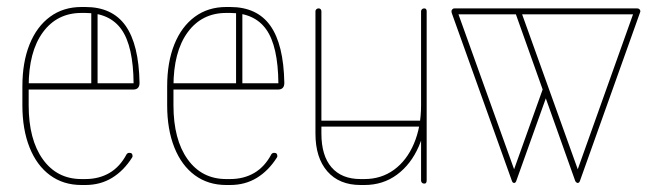

<svg xmlns="http://www.w3.org/2000/svg" viewBox="-20 -525 1868 549"><path d="M53 -269Q49 -269 47.5 -271.5Q46 -274 46 -278Q46 -282 47.5 -284.5Q49 -287 53 -287H362Q361 -393 327.5 -440.5Q294 -488 224 -488H213Q143 -488 102.5 -432.5Q62 -377 62 -278V-224Q62 -126 102.5 -69.5Q143 -13 213 -13H224Q263 -13 293 -30.5Q323 -48 342 -84Q345 -88 350 -88Q355 -88 357 -85.5Q359 -83 359 -79Q359 -76 358 -75Q334 -37 300.5 -16.5Q267 4 224 4H213Q161 4 123 -24Q85 -52 64.5 -103.5Q44 -155 44 -224V-278Q44 -347 64.5 -398Q85 -449 123 -477Q161 -505 213 -505H224Q301 -505 339 -451.5Q377 -398 379 -288Q379 -269 361 -269ZM259 -282Q259 -278 256 -276Q253 -274 250 -274Q246 -274 243.5 -276Q241 -278 241 -282V-490Q241 -493 243.5 -496Q246 -499 250 -499Q253 -499 256 -496Q259 -493 259 -490Z M467 -269Q463 -269 461.5 -271.5Q460 -274 460 -278Q460 -282 461.5 -284.5Q463 -287 467 -287H776Q775 -393 741.5 -440.5Q708 -488 638 -488H627Q557 -488 516.5 -432.5Q476 -377 476 -278V-224Q476 -126 516.5 -69.5Q557 -13 627 -13H638Q677 -13 707 -30.5Q737 -48 756 -84Q759 -88 764 -88Q769 -88 771 -85.5Q773 -83 773 -79Q773 -76 772 -75Q748 -37 714.5 -16.5Q681 4 638 4H627Q575 4 537 -24Q499 -52 478.5 -103.5Q458 -155 458 -224V-278Q458 -347 478.5 -398Q499 -449 537 -477Q575 -505 627 -505H638Q715 -505 753 -451.5Q791 -398 793 -288Q793 -269 775 -269ZM673 -282Q673 -278 670 -276Q667 -274 664 -274Q660 -274 657.5 -276Q655 -278 655 -282V-490Q655 -493 657.5 -496Q660 -499 664 -499Q667 -499 670 -496Q673 -493 673 -490Z M1200 -9Q1200 -5 1198.5 -2.5Q1197 0 1193 0Q1189 0 1186.5 -2.5Q1184 -5 1184 -9V-493Q1184 -496 1186.5 -498.5Q1189 -501 1193 -501Q1197 -501 1198.5 -498.5Q1200 -496 1200 -493ZM1184 -224Q1184 -228 1186.5 -230.5Q1189 -233 1193 -233Q1197 -233 1198.5 -230.5Q1200 -228 1200 -224Q1200 -158 1177.5 -106.5Q1155 -55 1115 -25.5Q1075 4 1022 4H1011Q950 4 916 -35Q882 -74 882 -143V-493Q882 -496 884.5 -498.5Q887 -501 891 -501Q895 -501 897 -498.5Q899 -496 899 -493V-143Q899 -80 928 -46.5Q957 -13 1011 -13H1022Q1070 -13 1106.5 -39.5Q1143 -66 1163.5 -114Q1184 -162 1184 -224ZM891 -163Q887 -163 884.5 -165.5Q882 -168 882 -171Q882 -175 884.5 -177.5Q887 -180 891 -180H1188Q1192 -180 1194.5 -177.5Q1197 -175 1197 -171Q1197 -168 1194.5 -165.5Q1192 -163 1188 -163Z M1625 -7 1453 -490Q1452 -492 1452 -493Q1452 -496 1454.5 -498Q1457 -500 1461 -500Q1464 -500 1466 -499Q1468 -498 1469 -495L1632 -41L1794 -495Q1796 -500 1802 -500Q1806 -500 1808.5 -498Q1811 -496 1811 -493Q1811 -491 1810 -489L1638 -7Q1637 -4 1634.5 -2.5Q1632 -1 1629.5 -2.5Q1627 -4 1625 -7ZM1444 -7 1272 -487Q1271 -490 1271 -493Q1271 -496 1273.5 -498.5Q1276 -501 1279 -501Q1282 -501 1284.5 -499.5Q1287 -498 1287 -495L1450 -41L1533 -273Q1534 -275 1536 -276.5Q1538 -278 1541 -278L1549 -267L1456 -7Q1455 -4 1452.5 -2.5Q1450 -1 1447.5 -2.5Q1445 -4 1444 -7ZM1285 -484Q1281 -484 1276.5 -485.5Q1272 -487 1272 -493Q1272 -496 1274 -498.5Q1276 -501 1279 -501H1802Q1806 -501 1808.5 -498.5Q1811 -496 1811 -493Q1811 -489 1806.5 -486.5Q1802 -484 1798 -484Z"/></svg>

Font: Libertine-Super Thin
Style: Regular
Weight: 100
Designer: Bastien Sozeau
Foundry: NBR — Bastien Sozeau
Version: Version 2.003;gftools[0.9.33]